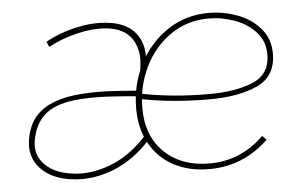

<svg xmlns="http://www.w3.org/2000/svg" viewBox="-43 -586 1035 655"><g transform="rotate(-5 474.5 -258.5)"><path d="M45 -149Q55 -207 92.5 -239Q130 -271 198 -282Q266 -293 373 -285L427 -281L424 -262L377 -266Q271 -275 206 -266.5Q141 -258 107.5 -228Q74 -198 64 -143Q55 -92 90.5 -57.5Q126 -23 194 -17Q258 -12 322.5 -39.5Q387 -67 441 -128L449 -109Q393 -47 325 -19.5Q257 8 189 2Q113 -5 73.5 -46.5Q34 -88 45 -149ZM339 -502Q294 -506 241 -493.5Q188 -481 141 -456L133 -474Q179 -500 235.5 -513Q292 -526 341 -521Q385 -517 414 -499Q443 -481 456.5 -449.5Q470 -418 466 -375L443 -349Q455 -413 429 -454.5Q403 -496 339 -502ZM418 -220Q418 -302 453.5 -371.5Q489 -441 551.5 -482.5Q614 -524 692 -524Q743 -524 791 -506Q839 -488 869 -452.5Q899 -417 899 -367Q899 -289 834.5 -259.5Q770 -230 671 -230Q540 -230 434 -252L436 -270Q544 -248 671 -248Q760 -248 820 -272.5Q880 -297 880 -366Q880 -410 852 -441.5Q824 -473 780 -489Q736 -505 690 -505Q617 -505 559.5 -465Q502 -425 470.5 -359.5Q439 -294 439 -220Q439 -124 497.5 -68Q556 -12 652 -12Q706 -12 753 -32Q800 -52 838 -90L852 -76Q810 -35 759 -14Q708 7 649 7Q580 7 528 -20.5Q476 -48 447 -99.5Q418 -151 418 -220Z"/></g></svg>

Font: Fixel Italic Variable 20240409 Display Thin
Style: Italic
Weight: 100
Italic angle: -10°
Designer: AlfaBravo + MacPaw
Foundry: Kyrylo Tkachov, Marchela Mozhyna, Serhii Makarenko, Maria Weinstein, Zakhar Kryvoshyya
Version: Version 1.211;Glyphs 3.2 (3225)